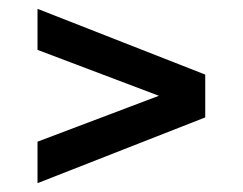

<svg xmlns="http://www.w3.org/2000/svg" viewBox="-20 -470 551 435"><path d="M65 -55V-149L340 -253L65 -357V-450L445 -301V-204Z"/></svg>

Font: Saira SemiCondensed SemiBold
Style: Regular
Weight: 600
Width: 4
Designer: Hector Gatti with collaboration of the Omnibus-Type team
Foundry: Omnibus-Type
Version: Version 1.101